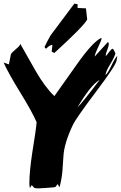

<svg xmlns="http://www.w3.org/2000/svg" viewBox="-26 -988 667 1059"><path d="M570 -757Q574 -752 574 -744Q574 -734 565.5 -713Q557 -692 557 -680H558Q560 -680 574.5 -699.5Q589 -719 595 -719Q600 -719 611 -693V-696Q607 -675 583 -636Q559 -597 556 -576L557 -575Q569 -585 588.5 -626Q608 -667 621 -680L617 -654Q612 -626 508 -488Q394 -337 376 -299Q328 -198 324 -128Q320 -64 318 -41Q313 7 302 45L292 27Q280 43 280 43Q277 45 260 46Q251 46 223 49Q200 51 185 51Q174 51 164 49L149 33L139 49Q136 38 136 23Q136 -41 152 -146Q173 -275 176 -314Q151 -372 85 -479Q19 -586 -6 -643L23 -633Q26 -652 34 -688Q37 -697 61 -716.5Q85 -736 86 -746Q129 -671 171 -596Q223 -506 274 -458Q281 -467 398 -633Q486 -758 533 -779L534 -775Q534 -767 516 -729.5Q498 -692 496 -676ZM524 -548Q473 -518 401 -395Q432 -426 524 -548ZM384 -968 402 -965V-944L448 -942L455 -880Q434 -842 274 -696L259 -703Q260 -716 263 -740H260Q249 -740 229 -720Q222 -721 220 -730Q230 -752 253 -793Z"/></svg>

Font: Ode an Erik AH
Style: Regular
Weight: 400
Designer: Andreas Höfeld
Foundry: Fontgrube AH
Version: Version 2.00